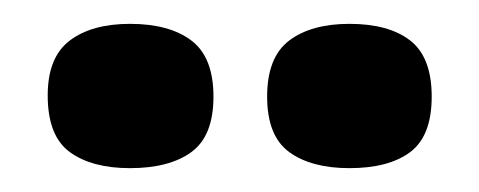

<svg xmlns="http://www.w3.org/2000/svg" viewBox="-20 -723 402 161"><path d="M273 -582Q241 -582 222.5 -595.5Q204 -609 204 -642Q204 -675 222.5 -689Q241 -703 273 -703Q306 -703 324 -689Q342 -675 342 -642Q342 -609 324 -595.5Q306 -582 273 -582ZM89 -582Q57 -582 38.5 -595.5Q20 -609 20 -643Q20 -675 38.5 -689Q57 -703 89 -703Q122 -703 140.5 -689Q159 -675 159 -642Q159 -609 140.5 -595.5Q122 -582 89 -582Z"/></svg>

Font: Bricolage Grotesque 72pt SemiCondensed
Style: Bold
Weight: 700
Width: 4
Designer: Mathieu Triay
Foundry: Atelier Triay
Version: Version 1.001;gftools[0.9.33.dev8+g029e19f]